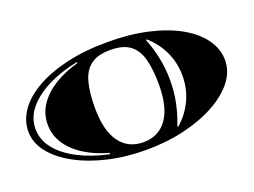

<svg xmlns="http://www.w3.org/2000/svg" viewBox="-94 -783 1332 1008"><g transform="rotate(-20 572.0 -279.0)"><path d="M572 22Q458 22 358.5 -1.5Q259 -25 183.5 -66.5Q108 -108 65 -162.5Q22 -217 22 -280Q22 -342 60.5 -396.5Q99 -451 171 -492Q243 -533 344.5 -556.5Q446 -580 572 -580Q698 -580 799.5 -556.5Q901 -533 972.5 -492Q1044 -451 1082.5 -396.5Q1121 -342 1121 -280Q1121 -217 1078.5 -162.5Q1036 -108 960.5 -66.5Q885 -25 785.5 -1.5Q686 22 572 22ZM384 -22 386 -29Q312 -49 254 -85Q196 -121 163 -170.5Q130 -220 130 -279Q130 -340 163 -389Q196 -438 254 -474Q312 -510 387 -530L385 -536Q291 -517 218 -480Q145 -443 103.5 -392.5Q62 -342 62 -280Q62 -218 103.5 -167Q145 -116 217.5 -79Q290 -42 384 -22ZM572 -21Q657 -21 704 -86Q751 -151 751 -278Q751 -363 735.5 -420.5Q720 -478 681.5 -507Q643 -536 572 -536Q502 -536 463 -507Q424 -478 408.5 -420.5Q393 -363 393 -278Q393 -151 440 -86Q487 -21 572 -21ZM770 -35Q822 -79 852.5 -142.5Q883 -206 883 -280Q883 -353 853 -416Q823 -479 771 -523L767 -520Q789 -465 801.5 -404.5Q814 -344 814 -279Q814 -215 801.5 -154.5Q789 -94 766 -38Z"/></g></svg>

Font: Diplomata SC
Style: Regular
Weight: 400
Designer: Eduardo Rodriguez Tunni
Foundry: Eduardo Rodriguez Tunni
Version: Version 1.002; ttfautohint (v1.8.4.7-5d5b);gftools[0.9.23]